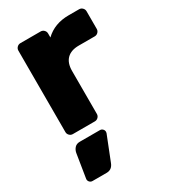

<svg xmlns="http://www.w3.org/2000/svg" viewBox="-189 -610 837 951"><g transform="rotate(-30 229.5 -135.0)"><path d="M31 0ZM448 -493V-392Q448 -381 440 -373Q432 -365 421 -365H330Q285 -365 261.5 -341.5Q238 -318 238 -273V-27Q238 -16 230 -8Q222 0 211 0H85Q74 0 66 -8Q58 -16 58 -27V-493Q58 -504 66 -512Q74 -520 85 -520H201Q212 -520 220 -512Q228 -504 228 -493V-470Q280 -520 361 -520H421Q432 -520 440 -512Q448 -504 448 -493ZM96 50H211Q220 50 226.5 56.5Q233 63 233 72Q233 76 232 79L177 218Q165 250 134 250H53Q44 250 37.5 243.5Q31 237 31 228V226L53 89Q56 73 66.5 61.5Q77 50 96 50Z"/></g></svg>

Font: Hezaedrus
Style: Bold
Weight: 700
Designer: Hubert & Fischer
Foundry: Hubert & Fischer
Version: Version 1.10;September 3, 2019;FontCreator 11.5.0.2425 64-bi